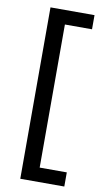

<svg xmlns="http://www.w3.org/2000/svg" viewBox="-96 -759 522 962"><g transform="rotate(10 164.5 -278.0)"><path d="M304 158H80V-714H304V-642H166V86H304Z"/></g></svg>

Font: Noto Sans Coptic
Style: Regular
Weight: 400
Designer: Monotype Design Team, Denis Moyogo Jacquerye
Foundry: Monotype Imaging Inc.
Version: Version 2.002; ttfautohint (v1.8.4.7-5d5b)